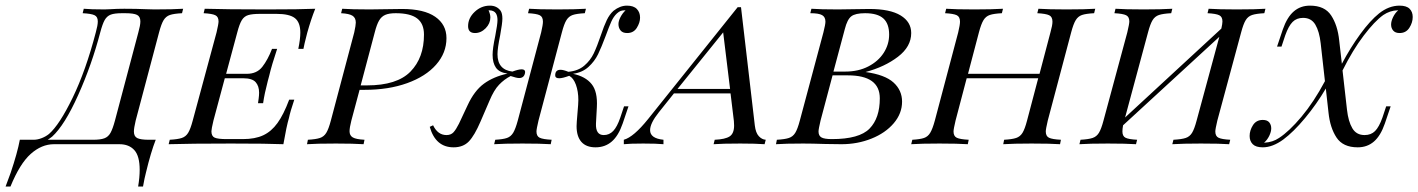

<svg xmlns="http://www.w3.org/2000/svg" viewBox="-125 -522 5134 695"><path d="M537.9 -490.3 533.9 -474.2Q504 -472.6 489.9 -467.7Q475.8 -462.9 467.3 -449.2Q458.9 -435.5 450.8 -404.8L366.1 -85.5Q359.7 -58.1 359.7 -46Q359.7 -28.2 371.8 -22.2Q383.9 -16.1 413.7 -16.1H438.7Q421 29 403.2 103.2Q398.4 121 392.7 153.2H375Q380.6 120.2 380.6 92.7Q380.6 42.7 361.3 21.4Q341.9 0 307.3 0H70.2Q25.8 0 -13.7 35.1Q-53.2 70.2 -87.1 153.2H-104.8Q-87.9 108.1 -86.3 103.2Q-62.1 31.5 -53.2 -16.1H-3.2Q10.5 -16.1 25.4 -21.8Q40.3 -27.4 52.4 -37.1Q90.3 -70.2 137.9 -168.1Q185.5 -266.1 221.8 -404.8Q229 -430.6 229 -444.4Q229 -461.3 217.3 -466.9Q205.6 -472.6 174.2 -474.2L178.2 -490.3Q203.2 -487.9 253.2 -487.9Q266.1 -487.9 274.2 -488.7Q298.4 -490.3 325 -490.3Q368.5 -490.3 404 -488.7Q415.3 -487.9 433.9 -487.9Q503.2 -487.9 537.9 -490.3ZM383.1 -444.4Q383.1 -462.1 371 -468.1Q358.9 -474.2 328.2 -474.2H316.9Q289.5 -474.2 275.8 -469Q262.1 -463.7 254 -449.6Q246 -435.5 237.9 -404.8Q207.3 -287.9 158.1 -178.2Q108.9 -68.5 63.7 -27.4Q55.6 -21 47.6 -16.1H212.1Q238.7 -16.1 252.8 -21.4Q266.9 -26.6 275 -41.1Q283.1 -55.6 291.1 -85.5L375.8 -404.8Q383.1 -430.6 383.1 -444.4Z M1016.1 -490.3Q1000.8 -452.4 987.1 -403.2Q975 -356.5 973.4 -345.2H954.8Q962.1 -380.6 962.1 -404Q962.1 -441.1 942.3 -456.5Q922.6 -471.8 875.8 -471.8H816.9Q787.9 -471.8 773.4 -467.3Q758.9 -462.9 750.4 -449.2Q741.9 -435.5 733.9 -404.8L693.5 -254.8H768.5Q804.8 -254.8 824.6 -280.2Q844.4 -305.6 859.7 -345.2H878.2Q858.9 -287.9 849.2 -246.8L844.4 -229Q832.3 -183.1 827.4 -148.4H808.9Q809.7 -153.2 811.3 -165.3Q812.9 -177.4 812.9 -186.3Q812.9 -210.5 800.4 -224.6Q787.9 -238.7 755.6 -238.7H688.7L647.6 -85.5Q640.3 -54.8 640.3 -46.8Q640.3 -29 652 -23.8Q663.7 -18.5 695.2 -18.5H754Q798.4 -18.5 827.8 -32.3Q857.3 -46 879.4 -76.6Q901.6 -107.3 921.8 -161.3H940.3Q925.8 -118.5 921 -95.2Q912.1 -65.3 900.8 0Q844.4 -2.4 711.3 -2.4Q562.1 -2.4 485.5 0L489.5 -16.1Q518.5 -17.7 533.1 -22.6Q547.6 -27.4 556 -41.1Q564.5 -54.8 572.6 -85.5L658.9 -404.8Q666.1 -435.5 666.1 -444.4Q666.1 -461.3 654.4 -466.9Q642.7 -472.6 612.1 -474.2L616.1 -490.3Q691.9 -487.9 841.1 -487.9Q962.9 -487.9 1016.1 -490.3Z M1491.1 -383.9Q1491.1 -330.6 1453.6 -287.9Q1416.1 -245.2 1348.8 -221Q1281.5 -196.8 1195.2 -196.8H1176.6L1146.8 -85.5Q1140.3 -59.7 1140.3 -46.8Q1140.3 -31.5 1152 -24.6Q1163.7 -17.7 1194.4 -16.1L1191.1 0Q1154 -2.4 1091.1 -2.4Q1020.2 -2.4 986.3 0L989.5 -16.1Q1018.5 -17.7 1033.1 -22.6Q1047.6 -27.4 1056 -41.1Q1064.5 -54.8 1072.6 -85.5L1157.3 -404.8Q1162.9 -430.6 1162.9 -440.3Q1162.9 -457.3 1151.2 -464.9Q1139.5 -472.6 1109.7 -474.2L1113.7 -490.3Q1146.8 -487.9 1212.9 -487.9Q1251.6 -487.9 1271 -488.7L1330.6 -489.5Q1409.7 -489.5 1450.4 -461.3Q1491.1 -433.1 1491.1 -383.9ZM1409.7 -396.8Q1409.7 -436.3 1385.1 -455.2Q1360.5 -474.2 1307.3 -474.2Q1283.1 -474.2 1269.4 -468.1Q1255.6 -462.1 1247.2 -447.6Q1238.7 -433.1 1231.5 -404.8L1180.6 -212.9H1203.2Q1312.1 -212.9 1360.9 -262.9Q1409.7 -312.9 1409.7 -396.8Z M1646.8 -157.3 1614.5 -82.3Q1592.7 -31.5 1572.2 -10.1Q1551.6 11.3 1516.9 11.3Q1451.6 11.3 1430.6 -62.9L1442.7 -68.5Q1459.7 -33.1 1491.1 -33.1Q1507.3 -33.1 1516.5 -43.1Q1525.8 -53.2 1536.3 -74.2L1567.7 -141.1Q1591.9 -193.5 1626.6 -219Q1661.3 -244.4 1712.1 -255.6Q1682.3 -259.7 1670.2 -277Q1658.1 -294.4 1658.1 -323.4Q1658.1 -346.8 1667.7 -391.9Q1675.8 -433.9 1675.8 -449.2Q1675.8 -464.5 1670.2 -473.4Q1662.9 -484.7 1645.2 -484.7H1643.5Q1650 -470.2 1650 -458.9Q1650 -437.1 1633.1 -419.8Q1616.1 -402.4 1594.4 -402.4Q1569.4 -402.4 1569.4 -427.4Q1569.4 -456.5 1593.1 -479Q1616.9 -501.6 1648.4 -501.6Q1673.4 -501.6 1687.1 -483.1Q1693.5 -473.4 1693.5 -454.8Q1693.5 -437.9 1685.5 -394.4Q1675.8 -347.6 1675.8 -325.8Q1675.8 -269.4 1729.8 -262.9Q1751.6 -271 1762.9 -271Q1779 -271 1775 -255.6Q1771 -239.5 1754 -239.5Q1745.2 -239.5 1723.4 -246.8Q1700 -234.7 1681.5 -215.3Q1662.9 -196 1646.8 -157.3ZM2191.9 -458.1Q2191.9 -440.3 2180.2 -421.4Q2168.5 -402.4 2145.2 -402.4Q2129 -402.4 2121.4 -411.7Q2113.7 -421 2113.7 -434.7Q2113.7 -446 2121 -460.1Q2128.2 -474.2 2139.5 -484.7H2137.1Q2127.4 -484.7 2121.4 -482.3Q2115.3 -479.8 2108.1 -473.4Q2096 -462.1 2087.9 -444Q2079.8 -425.8 2067.7 -392.7Q2052.4 -351.6 2039.9 -325.8Q2027.4 -300 2005.2 -279.8Q1983.1 -259.7 1949.2 -254.8Q1994.4 -245.2 2016.5 -217.7Q2038.7 -190.3 2035.5 -133.9L2032.3 -75Q2030.6 -33.1 2060.5 -33.1Q2080.6 -33.1 2094.8 -48Q2108.9 -62.9 2120.2 -96L2133.9 -137.1H2150L2129 -75Q2113.7 -30.6 2089.5 -9.7Q2065.3 11.3 2030.6 11.3Q1996.8 11.3 1979.4 -8.5Q1962.1 -28.2 1962.1 -65.3Q1962.1 -76.6 1962.9 -82.3L1967.7 -141.9Q1968.5 -148.4 1968.5 -159.7Q1968.5 -191.1 1959.7 -215.3Q1950.8 -239.5 1935.5 -247.6Q1911.3 -238.7 1899.2 -238.7Q1884.7 -238.7 1884.7 -249.2Q1884.7 -269.4 1904 -269.4Q1914.5 -269.4 1932.3 -262.1Q1967.7 -265.3 1989.9 -284.3Q2012.1 -303.2 2024.2 -328.6Q2036.3 -354 2050 -394.4Q2061.3 -428.2 2071.4 -449.2Q2081.5 -470.2 2096 -483.1Q2119.4 -501.6 2144.4 -501.6Q2168.5 -501.6 2180.2 -489.5Q2191.9 -477.4 2191.9 -458.1ZM1816.9 -46Q1816.9 -29 1828.6 -23.4Q1840.3 -17.7 1871.8 -16.1L1868.5 0Q1831.5 -2.4 1766.1 -2.4Q1699.2 -2.4 1663.7 0L1667.7 -16.1Q1696 -17.7 1710.1 -22.6Q1724.2 -27.4 1732.7 -41.5Q1741.1 -55.6 1749.2 -85.5L1833.9 -404.8Q1840.3 -432.3 1840.3 -443.5Q1840.3 -461.3 1828.6 -466.9Q1816.9 -472.6 1786.3 -474.2L1790.3 -490.3Q1822.6 -487.9 1892.7 -487.9Q1957.3 -487.9 1996 -490.3L1991.9 -474.2Q1962.1 -472.6 1948 -467.7Q1933.9 -462.9 1925.4 -449.2Q1916.9 -435.5 1908.9 -404.8L1824.2 -85.5Q1816.9 -54.8 1816.9 -46Z M2646.8 -16.1 2642.7 0Q2610.5 -2.4 2554.8 -2.4Q2489.5 -2.4 2458.1 0L2462.1 -16.1Q2500 -17.7 2516.1 -28.2Q2532.3 -38.7 2532.3 -67.7Q2532.3 -78.2 2531.5 -83.9L2519.4 -183.9H2314.5L2259.7 -115.3Q2228.2 -75.8 2228.2 -50.8Q2228.2 -21 2276.6 -16.1V0Q2252.4 -2.4 2203.2 -2.4Q2154 -2.4 2133.1 0V-16.1Q2168.5 -25.8 2221 -91.1L2545.2 -496H2557.3L2607.3 -67.7Q2610.5 -41.1 2621.8 -29Q2633.1 -16.9 2646.8 -16.1ZM2517.7 -200 2492.7 -404.8 2327.4 -200Z M3140.3 -154Q3140.3 -111.3 3110.1 -75.8Q3079.8 -40.3 3029.4 -20.2Q2979 0 2921 0L2862.1 -0.8Q2813.7 -2.4 2782.3 -2.4Q2717.7 -2.4 2683.9 0L2687.1 -16.1Q2716.1 -17.7 2730.6 -22.6Q2745.2 -27.4 2753.6 -41.1Q2762.1 -54.8 2770.2 -85.5L2855.6 -404.8Q2862.9 -433.9 2862.9 -443.5Q2862.9 -460.5 2850.8 -467.3Q2838.7 -474.2 2808.1 -474.2L2812.1 -490.3Q2844.4 -487.9 2908.1 -487.9Q2944.4 -487.9 2962.9 -488.7L3021.8 -489.5Q3096.8 -489.5 3135.1 -466.1Q3173.4 -442.7 3173.4 -402.4Q3173.4 -353.2 3125.4 -316.5Q3077.4 -279.8 3008.1 -261.3Q3078.2 -251.6 3109.3 -223.4Q3140.3 -195.2 3140.3 -154ZM2891.9 -262.9H2934.7Q2982.3 -262.9 3018.1 -281.5Q3054 -300 3073.8 -330.6Q3093.5 -361.3 3093.5 -396.8Q3093.5 -436.3 3072.6 -455.2Q3051.6 -474.2 3006.5 -474.2Q2971 -474.2 2956.5 -462.9Q2941.9 -451.6 2933.1 -416.9ZM3059.7 -166.1Q3059.7 -249.2 2944.4 -249.2H2888.7L2845.2 -85.5Q2837.9 -54.8 2837.9 -46Q2837.9 -30.6 2848.4 -24.6Q2858.9 -18.5 2886.3 -18.5Q2985.5 -18.5 3022.6 -56.5Q3059.7 -94.4 3059.7 -166.1Z M3839.5 -490.3 3835.5 -474.2Q3805.6 -472.6 3791.5 -467.7Q3777.4 -462.9 3769 -449.2Q3760.5 -435.5 3752.4 -404.8L3667.7 -85.5Q3660.5 -54.8 3660.5 -46Q3660.5 -29 3672.2 -23.4Q3683.9 -17.7 3715.3 -16.1L3712.1 0Q3678.2 -2.4 3608.9 -2.4Q3544.4 -2.4 3506.5 0L3509.7 -16.1Q3538.7 -17.7 3553.2 -22.6Q3567.7 -27.4 3576.2 -41.1Q3584.7 -54.8 3592.7 -85.5L3633.1 -238.7H3374.2L3333.9 -85.5Q3326.6 -54.8 3326.6 -46Q3326.6 -29 3338.3 -23.4Q3350 -17.7 3381.5 -16.1L3378.2 0Q3341.1 -2.4 3275.8 -2.4Q3208.9 -2.4 3173.4 0L3177.4 -16.1Q3205.6 -17.7 3219.8 -22.6Q3233.9 -27.4 3242.3 -41.5Q3250.8 -55.6 3258.9 -85.5L3343.5 -404.8Q3350 -432.3 3350 -443.5Q3350 -461.3 3338.3 -466.9Q3326.6 -472.6 3296 -474.2L3300 -490.3Q3333.1 -487.9 3402.4 -487.9Q3466.9 -487.9 3505.6 -490.3L3501.6 -474.2Q3471.8 -472.6 3457.7 -467.7Q3443.5 -462.9 3435.1 -449.2Q3426.6 -435.5 3418.5 -404.8L3379 -254.8H3637.9L3677.4 -404.8Q3684.7 -430.6 3684.7 -443.5Q3684.7 -461.3 3672.6 -466.9Q3660.5 -472.6 3629.8 -474.2L3633.9 -490.3Q3670.2 -487.9 3735.5 -487.9Q3804 -487.9 3839.5 -490.3Z M4455.6 -490.3 4451.6 -474.2Q4421.8 -472.6 4407.3 -467.7Q4392.7 -462.9 4384.3 -449.2Q4375.8 -435.5 4367.7 -404.8L4281.5 -85.5Q4274.2 -54.8 4274.2 -46Q4274.2 -29 4285.9 -23.4Q4297.6 -17.7 4328.2 -16.1L4324.2 0Q4291.9 -2.4 4221.8 -2.4Q4157.3 -2.4 4118.5 0L4122.6 -16.1Q4152.4 -17.7 4166.9 -22.6Q4181.5 -27.4 4189.9 -41.1Q4198.4 -54.8 4206.5 -85.5L4288.7 -388.7L3940.3 -68.5Q3937.9 -55.6 3937.9 -46Q3937.9 -29 3949.2 -23.4Q3960.5 -17.7 3991.1 -16.1L3987.1 0Q3950.8 -2.4 3885.5 -2.4Q3817.7 -2.4 3782.3 0L3786.3 -16.1Q3815.3 -17.7 3829.8 -22.6Q3844.4 -27.4 3852.8 -41.1Q3861.3 -54.8 3869.4 -85.5L3955.6 -404.8Q3962.9 -435.5 3962.9 -444.4Q3962.9 -461.3 3951.2 -466.9Q3939.5 -472.6 3908.9 -474.2L3912.9 -490.3Q3946 -487.9 4015.3 -487.9Q4079.8 -487.9 4118.5 -490.3L4114.5 -474.2Q4084.7 -472.6 4070.2 -467.7Q4055.6 -462.9 4047.2 -449.2Q4038.7 -435.5 4030.6 -404.8L3947.6 -96.8L4296 -418.5Q4300 -436.3 4300 -444.4Q4300 -461.3 4288.3 -466.9Q4276.6 -472.6 4246 -474.2L4250 -490.3Q4286.3 -487.9 4351.6 -487.9Q4421 -487.9 4455.6 -490.3Z M4988.7 -460.5Q4988.7 -440.3 4976.6 -421.4Q4964.5 -402.4 4941.1 -402.4Q4925.8 -402.4 4918.1 -411.3Q4910.5 -420.2 4910.5 -433.1Q4910.5 -445.2 4917.7 -460.1Q4925 -475 4936.3 -484.7H4933.9Q4906.5 -483.9 4882.3 -467.7Q4850.8 -445.2 4811.3 -393.1Q4771.8 -341.1 4734.7 -266.9L4750.8 -125Q4755.6 -82.3 4770.2 -57.7Q4784.7 -33.1 4814.5 -33.1Q4837.9 -33.1 4852.4 -47.6Q4866.9 -62.1 4879 -96L4892.7 -137.1H4908.9L4887.9 -75Q4872.6 -30.6 4848.4 -9.7Q4824.2 11.3 4789.5 11.3Q4736.3 11.3 4712.9 -24.2Q4689.5 -59.7 4683.9 -114.5L4674.2 -201.6Q4641.1 -145.2 4599.2 -94.8Q4557.3 -44.4 4520.2 -16.9Q4481.5 11.3 4446 11.3Q4421 11.3 4409.7 0Q4398.4 -11.3 4398.4 -29.8Q4398.4 -50 4410.5 -69Q4422.6 -87.9 4446 -87.9Q4462.1 -87.9 4469.4 -79Q4476.6 -70.2 4476.6 -57.3Q4476.6 -45.2 4469.4 -30.2Q4462.1 -15.3 4450.8 -5.6H4453.2Q4482.3 -7.3 4504.8 -22.6Q4541.1 -46 4585.9 -99.2Q4630.6 -152.4 4671 -228.2L4655.6 -365.3Q4650.8 -408.1 4636.3 -432.7Q4621.8 -457.3 4591.9 -457.3Q4568.5 -457.3 4554 -442.7Q4539.5 -428.2 4527.4 -394.4L4513.7 -353.2H4497.6L4518.5 -415.3Q4533.9 -459.7 4558.1 -480.6Q4582.3 -501.6 4616.9 -501.6Q4670.2 -501.6 4693.5 -466.1Q4716.9 -430.6 4722.6 -375.8L4732.3 -291.1Q4762.9 -349.2 4798.8 -398.4Q4834.7 -447.6 4866.9 -473.4Q4902.4 -501.6 4941.1 -501.6Q4966.1 -501.6 4977.4 -490.3Q4988.7 -479 4988.7 -460.5Z"/></svg>

Font: Playfair Display SC
Style: Italic
Weight: 400
Italic angle: -14°
Designer: Claus Eggers Sørensen
Foundry: Claus Eggers Sørensen
Version: Version 1.202; ttfautohint (v1.6)